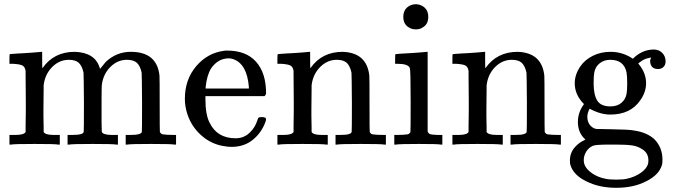

<svg xmlns="http://www.w3.org/2000/svg" viewBox="-20 -689 3207 915"><path d="M188 -60Q196 -46 235 -46H249H265V0H257Q244 -3 145 -3Q46 -3 33 0H25V-46H41H55Q94 -46 102 -60V-68Q102 -77 102 -91Q102 -105 102.5 -122.5Q103 -140 103 -161.5Q103 -183 103 -203Q103 -234 102.5 -269.5Q102 -305 102 -328V-351Q99 -370 87.5 -376.5Q76 -383 43 -385H25V-408Q25 -431 27 -431L37 -432Q47 -433 65.5 -434Q84 -435 102 -436Q119 -437 138 -438.5Q157 -440 167 -441Q177 -442 178 -442H181V-402Q181 -364 182 -364L183 -365Q237 -442 336 -442Q433 -439 455 -366L457 -361Q481 -391 484 -394Q535 -442 603 -442Q728 -442 740 -329Q741 -322 741 -190Q741 -62 742 -60Q746 -52 754 -49Q775 -46 803 -46H819V0H811Q798 -3 699 -3Q600 -3 587 0H579V-46H595H603Q656 -46 656 -62Q657 -64 657 -200Q656 -335 655 -343Q648 -375 632.5 -389.5Q617 -404 585 -404Q540 -404 506 -370Q471 -335 465 -282Q465 -281 464.5 -263.5Q464 -246 464 -219Q464 -192 464 -168Q464 -153 464 -136.5Q464 -120 464 -107Q464 -94 464.5 -83.5Q465 -73 465 -66V-60Q473 -46 512 -46H526H542V0H534Q521 -3 422 -3Q323 -3 310 0H302V-46H318H326Q379 -46 379 -62Q380 -64 380 -200Q379 -335 378 -343Q371 -375 355.5 -389.5Q340 -404 308 -404Q263 -404 229 -370Q194 -335 188 -282Q188 -281 188 -263.5Q188 -246 187.5 -219Q187 -192 187 -168Q187 -153 187 -136.5Q187 -120 187.5 -107Q188 -94 188 -83.5Q188 -73 188 -66Z M1248 -245Q1248 -238 1241 -231H959V-216Q959 -142 979 -104Q1015 -30 1103 -30Q1146 -30 1175 -62Q1195 -82 1206 -114Q1209 -125 1212 -128Q1215 -131 1228 -131Q1248 -131 1248 -121Q1248 -117 1245 -108Q1226 -56 1184.5 -22.5Q1143 11 1083 11Q1064 11 1039 6Q982 -5 937 -46Q892 -87 873 -145Q861 -181 861 -218Q861 -310 915 -373.5Q969 -437 1048 -447Q1052 -448 1062 -448Q1153 -448 1200.5 -394.5Q1248 -341 1248 -245ZM1166 -275Q1157 -384 1092 -407Q1085 -410 1071 -411Q1019 -411 986 -363Q966 -331 960 -274V-267H1166Z M1465 -60Q1473 -46 1512 -46H1526H1542V0H1534Q1521 -3 1422 -3Q1323 -3 1310 0H1302V-46H1318H1332Q1371 -46 1379 -60V-68Q1379 -77 1379 -91Q1379 -105 1379.5 -122.5Q1380 -140 1380 -161.5Q1380 -183 1380 -203Q1380 -234 1379.5 -269.5Q1379 -305 1379 -328V-351Q1376 -370 1364.5 -376.5Q1353 -383 1320 -385H1302V-408Q1302 -431 1304 -431L1314 -432Q1324 -433 1342.5 -434Q1361 -435 1379 -436Q1396 -437 1415 -438.5Q1434 -440 1444 -441Q1454 -442 1455 -442H1458V-402Q1458 -364 1459 -364L1460 -365Q1514 -442 1613 -442Q1728 -438 1740 -329Q1741 -322 1741 -190Q1741 -62 1742 -60Q1746 -52 1754 -49Q1775 -46 1803 -46H1819V0H1811Q1798 -3 1699 -3Q1600 -3 1587 0H1579V-46H1595H1603Q1656 -46 1656 -62Q1657 -64 1657 -200Q1656 -335 1655 -343Q1648 -375 1632.5 -389.5Q1617 -404 1585 -404Q1540 -404 1506 -370Q1471 -335 1465 -282Q1465 -281 1465 -263.5Q1465 -246 1464.5 -219Q1464 -192 1464 -168Q1464 -153 1464 -136.5Q1464 -120 1464.5 -107Q1465 -94 1465 -83.5Q1465 -73 1465 -66Z M1964 -669Q1989 -667 2005 -651.5Q2021 -636 2021 -609Q2021 -573 1994 -558Q1981 -549 1962 -549Q1942 -549 1929 -558Q1902 -573 1902 -609Q1902 -637 1919.5 -653Q1937 -669 1964 -669ZM2080 0Q2069 -3 1976 -3Q1885 -3 1867 0H1859V-46H1875Q1903 -46 1924 -49Q1932 -52 1936 -60Q1937 -62 1937 -205Q1937 -355 1933 -365Q1925 -385 1874 -385H1863V-408Q1863 -431 1865 -431L1875 -432Q1885 -433 1903 -434Q1921 -435 1939 -436Q1956 -437 1975 -438.5Q1994 -440 2004 -441Q2014 -442 2015 -442H2018V-62Q2023 -52 2030 -49.5Q2037 -47 2065 -46H2088V0Z M2299 -60Q2307 -46 2346 -46H2360H2376V0H2368Q2355 -3 2256 -3Q2157 -3 2144 0H2136V-46H2152H2166Q2205 -46 2213 -60V-68Q2213 -77 2213 -91Q2213 -105 2213.5 -122.5Q2214 -140 2214 -161.5Q2214 -183 2214 -203Q2214 -234 2213.5 -269.5Q2213 -305 2213 -328V-351Q2210 -370 2198.5 -376.5Q2187 -383 2154 -385H2136V-408Q2136 -431 2138 -431L2148 -432Q2158 -433 2176.5 -434Q2195 -435 2213 -436Q2230 -437 2249 -438.5Q2268 -440 2278 -441Q2288 -442 2289 -442H2292V-402Q2292 -364 2293 -364L2294 -365Q2348 -442 2447 -442Q2562 -438 2574 -329Q2575 -322 2575 -190Q2575 -62 2576 -60Q2580 -52 2588 -49Q2609 -46 2637 -46H2653V0H2645Q2632 -3 2533 -3Q2434 -3 2421 0H2413V-46H2429H2437Q2490 -46 2490 -62Q2491 -64 2491 -200Q2490 -335 2489 -343Q2482 -375 2466.5 -389.5Q2451 -404 2419 -404Q2374 -404 2340 -370Q2305 -335 2299 -282Q2299 -281 2299 -263.5Q2299 -246 2298.5 -219Q2298 -192 2298 -168Q2298 -153 2298 -136.5Q2298 -120 2298.5 -107Q2299 -94 2299 -83.5Q2299 -73 2299 -66Z M2996 -409Q3040 -453 3096 -453Q3120 -453 3136 -437Q3152 -421 3152 -396Q3152 -380 3142 -370Q3132 -360 3116 -360Q3084 -360 3079 -390Q3077 -404 3082 -411Q3082 -412 3083 -414V-415Q3079 -414 3074 -413Q3050 -409 3030 -393Q3022 -388 3022 -386Q3024 -384 3026 -381Q3059 -340 3059 -292Q3059 -251 3032 -212Q2985 -143 2889 -143Q2841 -143 2790 -171Q2779 -151 2779 -133Q2779 -98 2805 -81Q2814 -75 2822.5 -74.5Q2831 -74 2894 -73Q2978 -72 3002 -67Q3063 -58 3098 -26Q3137 13 3137 72Q3137 90 3135 96Q3121 145 3059 175Q3000 206 2917 206Q2835 206 2774 175Q2712 145 2698 96Q2696 90 2696 75Q2696 34 2727 5Q2742 -10 2759 -18L2770 -24Q2734 -55 2734 -108Q2734 -154 2763 -193Q2719 -237 2719 -292Q2719 -334 2746 -373Q2767 -404 2805 -423Q2843 -442 2890 -442Q2941 -442 2985 -416ZM2809 -292Q2809 -238 2826 -210Q2843 -182 2889 -182Q2921 -182 2941 -198.5Q2961 -215 2966 -242Q2969 -258 2969 -292Q2969 -326 2966 -343Q2954 -404 2888 -404Q2859 -404 2838 -387.5Q2817 -371 2812 -343Q2809 -327 2809 -292ZM3042 23Q3020 8 2992.5 4Q2965 0 2914 0H2885Q2818 0 2805 6Q2785 15 2773.5 34Q2762 53 2762 74Q2762 85 2765 94Q2773 117 2801 136.5Q2829 156 2866 163Q2884 167 2917 167Q2949 167 2967 163Q3004 155 3032.5 135.5Q3061 116 3068 93Q3070 88 3070 75Q3070 41 3042 23Z"/></svg>

Font: MathJax_Main
Style: Regular
Weight: 400
Version: Version 1.1